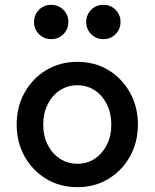

<svg xmlns="http://www.w3.org/2000/svg" viewBox="-20 -765 640 795"><path d="M300 10Q229 10 172 -24Q115 -58 82 -117Q49 -176 49 -249Q49 -323 82 -382Q115 -441 172 -475Q229 -509 300 -509Q372 -509 428.5 -475Q485 -441 518 -382Q551 -323 551 -249Q551 -176 518 -117Q485 -58 428.5 -24Q372 10 300 10ZM300 -87Q341 -87 372.5 -108Q404 -129 422.5 -165.5Q441 -202 441 -249Q441 -296 422.5 -333Q404 -370 372.5 -391Q341 -412 300 -412Q260 -412 228 -391Q196 -370 177.5 -333Q159 -296 159 -249Q159 -202 177.5 -165.5Q196 -129 228 -108Q260 -87 300 -87ZM192 -603Q162 -603 141.5 -623.5Q121 -644 121 -674Q121 -704 141.5 -724.5Q162 -745 192 -745Q222 -745 242.5 -724.5Q263 -704 263 -674Q263 -644 242.5 -623.5Q222 -603 192 -603ZM408 -603Q378 -603 357.5 -623.5Q337 -644 337 -674Q337 -704 357.5 -724.5Q378 -745 408 -745Q438 -745 458.5 -724.5Q479 -704 479 -674Q479 -644 458.5 -623.5Q438 -603 408 -603Z"/></svg>

Font: Red Hat Mono Medium
Style: Regular
Weight: 500
Monospace: yes
Designer: Pentagram, MCKL
Foundry: Pentagram, MCKL
Version: Version 1.023; ttfautohint (v1.8.3)